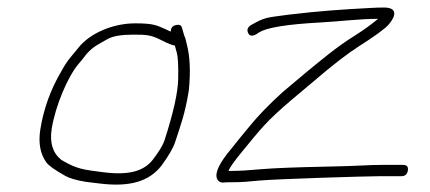

<svg xmlns="http://www.w3.org/2000/svg" viewBox="-20 -515 1143 510"><path d="M444.4 -394C444.8 -392 446.5 -385.6 449.7 -374.8C452.8 -364 454 -340.8 453.3 -305.1C452.6 -269.5 440.6 -215.6 417.4 -143.5C413 -129.8 402.3 -112 385.3 -90C361.2 -59.8 320.9 -48.9 254.5 -57.5C201.6 -64.3 184.9 -65.5 143.3 -90C120.1 -108.2 111.5 -135.8 117.3 -172.7C127.1 -234.3 160.6 -312.9 189.3 -346C196.2 -354 203.5 -363 211.1 -373C227.6 -391.2 240.9 -397.1 266.2 -411.5C279.8 -419.2 302.6 -423 334.6 -423C370.1 -423 380.8 -422.2 408.2 -408.5C425.8 -399.5 437.8 -394.7 444.4 -394ZM433.3 -431C429.6 -433 424.6 -435.3 418.4 -438C396.8 -447.2 389 -453 339.3 -453C276.5 -453 217.4 -424.3 189.8 -390L166.3 -361.5C158.8 -352.5 150.9 -340.3 142.5 -325C114.2 -276.8 95.7 -225.4 87.1 -171C81.5 -135.8 86.7 -106.8 102.8 -84C108.9 -75.4 125.8 -63.3 153.5 -47.8C164.4 -41.7 181.3 -36.4 207.9 -32L245 -27.5C325.9 -17.6 376.3 -33.4 408.9 -75C427.9 -101.1 439.9 -121.6 444.8 -136.5C459.3 -180.6 471.8 -213.5 481.6 -275C486.5 -325 484.7 -366 476 -398C473.8 -406.2 473.2 -413.8 469.5 -420L463.7 -440C462.1 -449 455.1 -451.4 442.8 -447C437.1 -445 434 -439.7 433.3 -431Z M1063.4 -62C1065 -72 1060.8 -77 1050.8 -77H993.8C950.6 -77 948.1 -74.3 842.8 -72.3C767.4 -70.8 710.4 -68.6 672.9 -65.5C640.8 -62.5 615.1 -61 595.8 -61H586.8C590.7 -70.6 602.6 -87.5 622.6 -111.7C672.1 -171.7 685.3 -190.9 754.8 -250L814.3 -300C863.4 -342.1 903 -372.7 933.3 -392C975.9 -419.2 1003.1 -438.7 1013.2 -450.7C1032.2 -473.3 1035.8 -495 1000 -495C989.6 -495 978.3 -494.7 966.2 -494C881.8 -489.4 834.3 -486.3 747.1 -476.1C686.3 -467.7 684.9 -470.1 646.1 -448C637.1 -442 635 -434.7 639.8 -426C644.5 -417.4 654 -418.4 668.1 -429C688.9 -441.5 739.1 -450.4 834.1 -455.5C885.3 -458.3 934.2 -465 984.4 -465C965 -448.9 943.5 -433.5 920.1 -418.9C873.9 -390.1 830.8 -353.7 789.9 -320L730.4 -270C692.1 -235.3 664.7 -206 644.9 -182L617.7 -149C609.5 -139 602 -129.7 595.3 -121C563.7 -83.8 550.6 -57.2 556.1 -41C558.2 -35 562.8 -31.3 569.9 -30C576 -30.7 587.1 -31 603.2 -31C619.4 -31 641.6 -32.5 669.9 -35.5C715.7 -39.6 955.1 -47 989 -47H1046C1056 -47 1061.8 -52 1063.4 -62Z"/></svg>

Font: MewTooHand
Style: WideIta
Weight: 400
Designer: Mew Too, Robert Jablonski
Version: Version 0.77